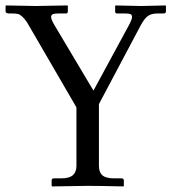

<svg xmlns="http://www.w3.org/2000/svg" viewBox="-20 -666 615 688"><path d="M253.9 -71.8V-281.2L84 -573.7Q68.4 -602.5 50.8 -613.3Q44.4 -617.7 22.5 -617.7H10.3Q0 -619.1 0 -625V-645L1.5 -646.5Q94.2 -644.5 107.4 -644.5Q107.4 -644.5 221.7 -646.5L223.1 -645V-626Q223.1 -617.7 216.8 -617.7H188.5Q174.3 -617.7 168.7 -614.7Q163.1 -611.8 163.1 -605Q163.1 -596.7 175.3 -575.7L314.9 -341.3L441.9 -575.7Q453.1 -596.7 453.1 -604.5Q453.1 -612.3 448.2 -615Q443.4 -617.7 427.7 -617.7H398.4Q392.6 -618.2 392.6 -625V-644.5L394 -646.5Q473.1 -644.5 485.8 -644.5L573.2 -646.5L574.7 -645V-625.5Q574.7 -617.7 565.4 -617.7H543.9Q522 -617.7 509.3 -608.2Q496.6 -598.6 483.4 -573.7L334.5 -293V-71.8Q334.5 -48.3 347.2 -37.6Q359.9 -26.9 389.2 -26.9H415.5Q423.8 -26.9 423.8 -18.6V0L421.9 2Q335 0 295.9 0L167 2L165 0V-18.6Q165 -26.9 172.9 -26.9H199.2Q228.5 -26.9 241.2 -38.3Q253.9 -49.8 253.9 -71.8Z"/></svg>

Font: Libertinage
Style: l
Weight: 400
Designer: OSP
Foundry: OSP
Version: Version 1.0; 2008; OFL relea